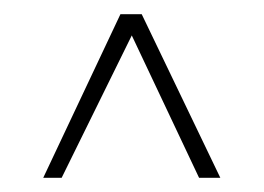

<svg xmlns="http://www.w3.org/2000/svg" viewBox="-20 -480 372 271"><path d="M67 -229H41L150 -460H180L291 -229H261L166 -430Z"/></svg>

Font: Genos Thin Light
Style: Regular
Weight: 300
Version: Version 1.010